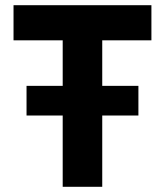

<svg xmlns="http://www.w3.org/2000/svg" viewBox="-20 -718 634 738"><path d="M512 -274H373V0H221V-274H82V-388H221V-563H32V-698H562V-563H373V-388H512Z"/></svg>

Font: IBM Plex Sans
Style: Bold
Weight: 700
Designer: Mike Abbink, Paul van der Laan, Pieter van Rosmalen
Foundry: Bold Monday
Version: Version 3.201